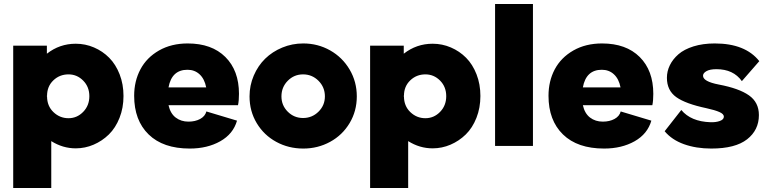

<svg xmlns="http://www.w3.org/2000/svg" viewBox="-20 -728 3835 958"><path d="M213.9 -500V-460Q277.3 -509.8 357.9 -509.8Q405.8 -509.8 449 -491.2Q492.2 -472.7 524.9 -439.7Q557.6 -406.7 576.9 -357.2Q596.2 -307.6 596.2 -249Q596.2 -189.9 576.4 -139.9Q556.6 -89.8 523.2 -57.1Q489.7 -24.4 447 -6.1Q404.3 12.2 357.9 12.2Q293 12.2 235.8 -23.9V210H45.9V-500ZM213.9 -247.1H214.8Q214.8 -199.2 246.6 -168.7Q278.3 -138.2 321.8 -138.2Q364.3 -138.2 395 -169.7Q425.8 -201.2 425.8 -248Q425.8 -294.9 395 -325.9Q364.3 -356.9 321.8 -356.9Q277.3 -356.9 246.1 -326.9Q214.8 -296.9 214.8 -250L213.9 -251Z M926.8 13.2Q793.9 13.2 721.7 -57.1Q649.4 -127.4 649.4 -250Q649.4 -323.2 680.7 -382.1Q711.9 -440.9 773.4 -476.1Q835 -511.2 916.5 -511.2Q1036.6 -511.2 1104.5 -443.6Q1172.4 -376 1172.4 -259.8Q1172.4 -225.1 1167.5 -203.1H820.8Q830.1 -161.6 856.7 -141.4Q883.3 -121.1 920.4 -121.1Q954.1 -121.1 978.8 -134.5Q1003.4 -147.9 1009.8 -171.9L1162.6 -126Q1143.6 -59.6 1079.1 -23.2Q1014.6 13.2 926.8 13.2ZM820.8 -292H1008.8Q1000.5 -334.5 975.8 -357.2Q951.2 -379.9 915.5 -379.9Q836.9 -379.9 820.8 -292Z M1225.1 -247.1Q1225.1 -301.8 1246.1 -350.8Q1267.1 -399.9 1303 -435.1Q1338.9 -470.2 1388.4 -490.7Q1438 -511.2 1493.2 -511.2Q1565.9 -511.2 1627.2 -476.6Q1688.5 -441.9 1724.4 -381.1Q1760.3 -320.3 1760.3 -247.1Q1760.3 -173.8 1724.4 -113.8Q1688.5 -53.7 1627.2 -20.3Q1565.9 13.2 1493.2 13.2Q1419.4 13.2 1358.2 -20.3Q1296.9 -53.7 1261 -113.5Q1225.1 -173.3 1225.1 -247.1ZM1384.3 -247.1Q1384.3 -202.1 1415.8 -170.7Q1447.3 -139.2 1492.2 -139.2Q1537.1 -139.2 1569.1 -170.7Q1601.1 -202.1 1601.1 -247.1Q1601.1 -293 1569.1 -325Q1537.1 -356.9 1492.2 -356.9Q1447.3 -356.9 1415.8 -325Q1384.3 -293 1384.3 -247.1Z M1994.6 -500V-460Q2058.1 -509.8 2138.7 -509.8Q2186.5 -509.8 2229.7 -491.2Q2272.9 -472.7 2305.7 -439.7Q2338.4 -406.7 2357.7 -357.2Q2377 -307.6 2377 -249Q2377 -189.9 2357.2 -139.9Q2337.4 -89.8 2304 -57.1Q2270.5 -24.4 2227.8 -6.1Q2185.1 12.2 2138.7 12.2Q2073.7 12.2 2016.6 -23.9V210H1826.7V-500ZM1994.6 -247.1H1995.6Q1995.6 -199.2 2027.3 -168.7Q2059.1 -138.2 2102.5 -138.2Q2145 -138.2 2175.8 -169.7Q2206.5 -201.2 2206.5 -248Q2206.5 -294.9 2175.8 -325.9Q2145 -356.9 2102.5 -356.9Q2058.1 -356.9 2026.9 -326.9Q1995.6 -296.9 1995.6 -250L1994.6 -251Z M2450.2 -708H2639.2V0H2450.2Z M2994.1 13.2Q2861.3 13.2 2789.1 -57.1Q2716.8 -127.4 2716.8 -250Q2716.8 -323.2 2748 -382.1Q2779.3 -440.9 2840.8 -476.1Q2902.3 -511.2 2983.9 -511.2Q3104 -511.2 3171.9 -443.6Q3239.7 -376 3239.7 -259.8Q3239.7 -225.1 3234.9 -203.1H2888.2Q2897.5 -161.6 2924.1 -141.4Q2950.7 -121.1 2987.8 -121.1Q3021.5 -121.1 3046.1 -134.5Q3070.8 -147.9 3077.1 -171.9L3230 -126Q3210.9 -59.6 3146.5 -23.2Q3082 13.2 2994.1 13.2ZM2888.2 -292H3076.2Q3067.9 -334.5 3043.2 -357.2Q3018.6 -379.9 2982.9 -379.9Q2904.3 -379.9 2888.2 -292Z M3528.8 13.2Q3453.6 13.2 3392.8 -8.5Q3332 -30.3 3296.4 -73.2L3379.4 -179.2Q3427.2 -121.6 3524.4 -118.2Q3552.2 -117.2 3572 -124.5Q3591.8 -131.8 3591.8 -146Q3591.8 -159.2 3569.8 -168.9Q3547.9 -178.7 3505.4 -188Q3400.9 -210 3354.2 -243.4Q3307.6 -276.9 3307.6 -339.8Q3307.6 -372.6 3322.3 -402.6Q3336.9 -432.6 3365.2 -457.3Q3393.6 -481.9 3440.4 -496.6Q3487.3 -511.2 3546.4 -511.2Q3698.7 -511.2 3768.6 -422.9L3681.6 -323.2Q3639.2 -382.8 3554.7 -382.8Q3522 -382.8 3504.9 -373Q3487.8 -363.3 3487.8 -350.1Q3487.8 -321.3 3566.4 -306.2Q3667.5 -287.1 3717 -252.2Q3766.6 -217.3 3766.6 -153.8Q3766.6 -79.1 3707.8 -33Q3648.9 13.2 3528.8 13.2Z"/></svg>

Font: Human Sans Black
Style: Regular
Weight: 800
Designer: Tim Radville
Foundry: Continuum
Version: Version 1.000;FEAKit 1.0